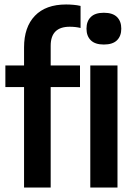

<svg xmlns="http://www.w3.org/2000/svg" viewBox="-20 -838 599 858"><path d="M87.5 0V-449H4V-545.5H87.5V-626Q87.5 -717 136 -767.5Q184.5 -818 275.5 -818Q291 -818 308.2 -816.5Q325.5 -815 340 -811.5V-713Q318 -718.5 291.5 -718.5Q206.5 -718.5 206.5 -633.5V-545.5H337.5V-449H206.5V0ZM444 -639Q405 -639 385.8 -658Q366.5 -677 366.5 -710Q366.5 -743 385.8 -762Q405 -781 444 -781Q483.5 -781 502.8 -762Q522 -743 522 -710Q522 -677 502.8 -658Q483.5 -639 444 -639ZM383.5 0V-545.5H505V0Z"/></svg>

Font: Encode Sans Cnd SmBold
Style: Regular
Weight: 600
Width: 3
Designer: Multiple Designers
Foundry: Impallari Type
Version: Version 3.002; ttfautohint (v1.8.3) -l 8 -r 50 -G 200 -x 14 